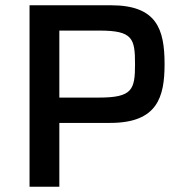

<svg xmlns="http://www.w3.org/2000/svg" viewBox="-20 -708 691 728"><path d="M92 -688V0H205V-242H398C577 -242 604 -340 604 -465C604 -598 574 -688 401 -688ZM355 -338H205V-592H358C483 -592 492 -562 492 -465C492 -368 482 -338 355 -338Z"/></svg>

Font: Saira UNSAM Medium
Style: Regular
Weight: 500
Designer: Hector Gatti with collaboration of the Omnibus-Type team
Foundry: Omnibus-Type
Version: Version 0.072;PS 000.072;hotconv 1.0.88;makeotf.lib2.5.64775